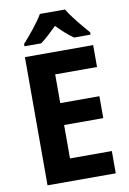

<svg xmlns="http://www.w3.org/2000/svg" viewBox="-100 -993 707 1053"><g transform="rotate(-10 253.0 -466.5)"><path d="M339 -933H199C175 -891 120 -824 85 -786V-773H178C207 -794 235 -821 269 -854C301 -821 331 -794 361 -773H453V-786C417 -827 365 -888 339 -933ZM457 0V-124H224V-310H442V-432H224V-592H457V-714H77V0Z"/></g></svg>

Font: Noto Sans Khmer SemiCondensed
Style: Bold
Weight: 700
Width: 4
Designer: Danh Hong and the Monotype Design Team
Foundry: Monotype Imaging Inc.
Version: Version 2.004